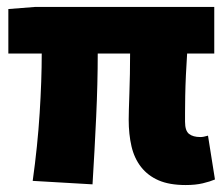

<svg xmlns="http://www.w3.org/2000/svg" viewBox="-20 -520 640 552"><path d="M514 12Q467 12 436 -1.5Q405 -15 385.5 -40Q366 -65 358 -99.5Q350 -134 350 -176Q350 -184 350.5 -204.5Q351 -225 352 -251.5Q353 -278 353.5 -308Q354 -338 354 -366H261Q261 -281 256.5 -184Q252 -87 246 10L74 0Q88 -100 94 -194.5Q100 -289 100 -366H4V-494L80 -500H596V-366H518Q516 -337 514.5 -304.5Q513 -272 512.5 -244Q512 -216 512 -195.5Q512 -175 512 -170Q512 -144 523.5 -135Q535 -126 556 -126Q561 -126 566 -127Q571 -128 578 -130L598 -4Q584 2 563 7Q542 12 514 12Z"/></svg>

Font: Source Code Pro Black
Style: Regular
Weight: 900
Monospace: yes
Designer: Paul D. Hunt, Teo Tuominen
Foundry: Adobe Systems Incorporated
Version: Version 2.030;PS 1.000;hotconv 16.6.51;makeotf.lib2.5.65220